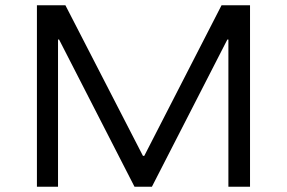

<svg xmlns="http://www.w3.org/2000/svg" viewBox="-20 -708 1089 728"><path d="M120 0V-688H228L522 -117H527L820 -688H928V0H846V-558H842L556 0H490L204 -558H200V0Z"/></svg>

Font: Saira Expanded
Style: Regular
Weight: 400
Width: 7
Designer: Hector Gatti with collaboration of the Omnibus-Type team
Foundry: Omnibus-Type
Version: Version 1.100; ttfautohint (v1.8.3)